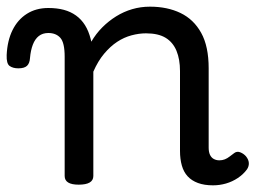

<svg xmlns="http://www.w3.org/2000/svg" viewBox="-75 -539 767 576"><path d="M161 15Q140 15 129.5 8.5Q119 2 119 -11V-369Q119 -411 106 -425.5Q93 -440 70 -440Q53 -440 41.5 -431Q30 -422 23.5 -405Q17 -388 15 -365Q14 -349 6 -341.5Q-2 -334 -20 -334Q-36 -334 -46 -341Q-56 -348 -55 -374Q-53 -417 -37.5 -448.5Q-22 -480 5.5 -497.5Q33 -515 70 -515Q96 -515 116.5 -509.5Q137 -504 153 -492.5Q169 -481 180 -463.5Q191 -446 197 -422L199 -414Q213 -438 232 -457Q251 -476 273.5 -490Q296 -504 321.5 -511.5Q347 -519 375 -519Q427 -519 466.5 -500Q506 -481 528.5 -440.5Q551 -400 551 -334V-96Q551 -83 555 -74.5Q559 -66 566.5 -62Q574 -58 583 -58Q592 -58 599.5 -61Q607 -64 614 -69.5Q621 -75 628 -80Q636 -86 646 -82Q656 -78 663 -70Q671 -60 671.5 -50Q672 -40 666 -31Q655 -16 638.5 -5Q622 6 603 11.5Q584 17 564 17Q538 17 519 10Q500 3 488 -10Q476 -23 470.5 -42.5Q465 -62 465 -86V-326Q465 -361 454.5 -386.5Q444 -412 422 -425.5Q400 -439 363 -439Q342 -439 319.5 -433Q297 -427 276.5 -413.5Q256 -400 237.5 -378Q219 -356 205 -324V-11Q205 2 194 8.5Q183 15 161 15Z"/></svg>

Font: Playwrite ES
Style: Regular
Weight: 400
Designer: Veronika Burian, José Scaglione
Foundry: TypeTogether
Version: Version 1.002